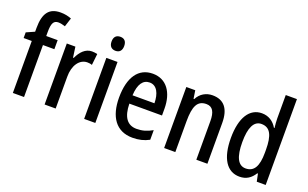

<svg xmlns="http://www.w3.org/2000/svg" viewBox="-86 -1176 2561 1597"><g transform="rotate(20 1194.5 -377.5)"><path d="M283 -460V-540H182V-576C182 -651 197 -681 239 -681C260 -681 280 -675 300 -669L325 -747C297 -758 266 -765 229 -765C128 -765 83 -706 83 -575V-542L11 -510V-460H83V0H182V-460Z M584 -550C527 -550 485 -505 459 -447H453L440 -540H364V0H462V-281C461 -382 511 -451 579 -451C592 -451 609 -449 621 -444L632 -544C616 -548 599 -550 584 -550Z M765 -745C729 -745 708 -725 708 -683C708 -642 730 -621 765 -621C799 -621 820 -642 820 -683C820 -724 800 -745 765 -745ZM813 -540H714V0H813Z M1124 -549C998 -549 926 -448 926 -266C926 -99 997 10 1144 10C1200 10 1246 -1 1290 -25V-110C1243 -83 1201 -71 1151 -71C1069 -71 1026 -130 1024 -248H1313V-308C1313 -450 1246 -549 1124 -549ZM1124 -471C1188 -471 1218 -407 1219 -322H1025C1030 -423 1066 -471 1124 -471Z M1652 -550C1596 -550 1545 -522 1518 -468H1512L1501 -540H1422V0H1521V-274C1521 -405 1549 -464 1628 -464C1684 -464 1707 -422 1707 -340V0H1805V-360C1805 -489 1751 -550 1652 -550Z M2091 10C2152 10 2192 -19 2222 -67H2228L2242 0H2321V-760H2222V-552C2222 -528 2225 -499 2228 -470H2223C2194 -520 2148 -550 2089 -550C1981 -550 1915 -450 1915 -269C1915 -88 1980 10 2091 10ZM2116 -72C2048 -72 2016 -140 2016 -269C2016 -395 2048 -465 2115 -465C2193 -465 2223 -403 2223 -275V-249C2223 -130 2190 -72 2116 -72Z"/></g></svg>

Font: Noto Sans Sinhala UI Condensed Medium
Style: Regular
Weight: 500
Width: 3
Designer: Jelle Bosma - Monotype Design Team
Foundry: Monotype Imaging Inc.
Version: Version 2.006